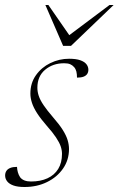

<svg xmlns="http://www.w3.org/2000/svg" viewBox="-30 -738 474 768"><path d="M38 -70.5Q38.5 -59.5 41.5 -48.8Q44.5 -38 50.5 -29Q57 -20.5 68 -16.2Q79 -12 94 -12Q132 -12 159.8 -24.8Q187.5 -37.5 202.8 -62.2Q218 -87 218 -122.5Q218 -137 212.8 -152.5Q207.5 -168 194.2 -188Q181 -208 157 -235Q133 -262.5 118.5 -285Q104 -307.5 97.8 -326.8Q91.5 -346 91.5 -363.5Q91.5 -406 113.8 -437.2Q136 -468.5 171.5 -485.8Q207 -503 246.5 -503Q274.5 -503 291.2 -497Q308 -491 315.8 -481Q323.5 -471 323.5 -459Q323.5 -449.5 318.8 -442.2Q314 -435 304 -431.2Q294 -427.5 278 -427.5Q278 -441.5 275.5 -451.8Q273 -462 266.5 -469.5Q259.5 -477.5 250.5 -481.2Q241.5 -485 226.5 -485Q181.5 -485 150.5 -459Q119.5 -433 119.5 -387Q119.5 -371 125 -354.5Q130.5 -338 144.2 -317.5Q158 -297 182.5 -268.5Q207.5 -240 221.2 -218Q235 -196 240.5 -177.5Q246 -159 246 -142Q246 -98 222.2 -63.8Q198.5 -29.5 158.2 -9.8Q118 10 68 10Q41 10 24 4Q7 -2 -1.2 -12.5Q-9.5 -23 -9.5 -36Q-9.5 -46.5 -4.5 -54.2Q0.5 -62 11 -66.2Q21.5 -70.5 38 -70.5ZM424.5 -718 254 -554.5H222.5L151.5 -718H163.5L255 -586H232L408 -718Z"/></svg>

Font: Newsreader 60pt ExtraLight
Style: Italic
Weight: 250
Italic angle: -17°
Designer: Hugues Gentile
Foundry: Production Type
Version: Version 1.003